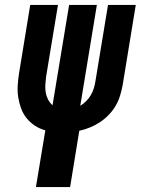

<svg xmlns="http://www.w3.org/2000/svg" viewBox="-20 -755 568 775"><path d="M125 0 163 -229Q140 -235 120.5 -248Q101 -261 87 -278.5Q73 -296 65 -318Q57 -340 53.5 -363Q50 -386 51.5 -410.5Q53 -435 57 -460L102 -735H214L166 -445Q164 -429 163 -413Q162 -397 164.5 -382Q167 -367 174 -353.5Q181 -340 192 -330L259 -735H371L304 -328Q317 -336 328 -347Q339 -358 346.5 -371Q354 -384 358.5 -398Q363 -412 365 -426L416 -735H528L475 -411Q471 -390 464.5 -368.5Q458 -347 446.5 -327.5Q435 -308 418.5 -291Q402 -274 383 -261.5Q364 -249 343 -240.5Q322 -232 300 -227L263 0Z"/></svg>

Font: Iosevka SS18 Heavy
Style: Italic
Weight: 900
Italic angle: -9°
Monospace: yes
Designer: Belleve Invis
Foundry: Belleve Invis
Version: Version 25.1.1; ttfautohint (v1.8.4)